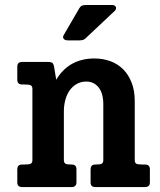

<svg xmlns="http://www.w3.org/2000/svg" viewBox="-20 -755 645 775"><path d="M585 -18.6Q585 -8.8 579.8 -4.4Q574.7 0 565.9 0H364.7Q345.7 0 345.7 -18.1V-71.8Q345.7 -80.6 350.1 -85.7Q354.5 -90.8 364.7 -90.8H365.7Q384.8 -90.8 390.9 -94.5Q397 -98.1 397 -108.9V-333Q397 -378.9 377.9 -402.3Q358.9 -425.8 328.6 -425.8Q306.6 -425.8 289.6 -416Q272.5 -406.2 261 -389.9Q249.5 -373.5 243.7 -351.6Q237.8 -329.6 237.8 -305.2V-108.9Q237.8 -98.6 243.7 -94.7Q249.5 -90.8 268.6 -90.8H269.5Q288.6 -90.8 288.6 -71.8V-18.6Q288.6 -10.3 283.9 -5.1Q279.3 0 269.5 0H68.8Q49.8 0 49.8 -19V-71.8Q49.8 -80.6 54.2 -85.7Q58.6 -90.8 68.8 -90.8H77.1Q97.7 -90.8 104.2 -94.2Q110.8 -97.7 110.8 -108.9V-396Q110.8 -407.2 104.2 -410.6Q97.7 -414.1 77.1 -414.1H68.8Q49.8 -414.1 49.8 -433.1V-485.8Q49.8 -504.9 68.8 -504.9H175.8Q185.5 -504.9 190.7 -501.7Q195.8 -498.5 198.2 -485.8L207 -433.1Q217.8 -451.7 232.7 -467.5Q247.6 -483.4 266.6 -494.9Q285.6 -506.3 309.3 -512.7Q333 -519 360.8 -519Q395 -519 424.8 -508.3Q454.6 -497.6 476.6 -475.8Q498.5 -454.1 511.2 -421.9Q523.9 -389.6 523.9 -347.2V-108.9Q523.9 -97.7 530.3 -94.2Q536.6 -90.8 557.6 -90.8H565.9Q585 -90.8 585 -71.8ZM325.2 -600.1Q319.8 -594.7 312.7 -593.3Q305.7 -591.8 295.9 -591.8H256.8Q248.5 -591.8 243.7 -593.8Q238.8 -595.7 236.6 -598.9Q234.4 -602.1 234.6 -605.7Q234.9 -609.4 236.8 -612.8L299.8 -721.2Q304.2 -729 310.3 -731.9Q316.4 -734.9 327.1 -734.9H432.1Q439.5 -734.9 443.1 -732.2Q446.8 -729.5 448 -725.8Q449.2 -722.2 447.8 -718Q446.3 -713.9 442.9 -710.9Z"/></svg>

Font: New Telegraph
Style: Bold
Weight: 700
Designer: Frank Baranowski
Foundry: Frank Baranowski
Version: Version 3.001